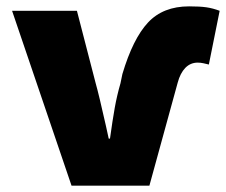

<svg xmlns="http://www.w3.org/2000/svg" viewBox="-20 -584 711 604"><path d="M18 -550H222L281 -322Q291 -287 313 -189L322 -148H326Q334 -206 341 -245Q348 -284 359 -322L365 -351Q398 -462 445.5 -513Q493 -564 575 -564Q609 -564 629.5 -561Q650 -558 671 -550L637 -381Q629 -383 620 -385Q611 -387 602 -387Q579 -387 563 -370.5Q547 -354 539 -324L450 0H205Z"/></svg>

Font: Nebula Sans Black
Style: Regular
Weight: 900
Designer: Paul D. Hunt for Adobe (as Source Sans)
Foundry: Nebula Entertainment & Broadcasting LLC
Version: Version 1.010